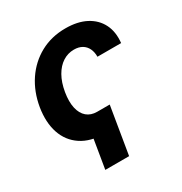

<svg xmlns="http://www.w3.org/2000/svg" viewBox="-169 -678 925 976"><g transform="rotate(-30 293.0 -190.5)"><path d="M354 -104.6 308.2 171.9H168.4L214.2 -104.6ZM259.6 10.7Q176.3 10.7 122.4 -25.1Q68.5 -60.8 47.1 -124.2Q25.8 -187.5 39.2 -270.4Q53.2 -353.9 95.9 -417.5Q138.6 -481 204.2 -516.9Q269.8 -552.7 352.1 -552.7Q422.6 -552.7 471.6 -527.2Q520.6 -501.6 543.9 -455.3Q567.2 -409 560.3 -346.2H421.5Q421.7 -373.7 411.8 -394.2Q401.9 -414.8 382.8 -426.1Q363.6 -437.5 335.4 -437.5Q299.6 -437.5 269.6 -418.2Q239.6 -399 218.6 -362.2Q197.6 -325.5 188.7 -272.9Q180 -220.2 188.5 -182.4Q197 -144.6 220.6 -124.6Q244.1 -104.6 280.4 -104.6Z"/></g></svg>

Font: Adwaita Sans
Style: Italic
Weight: 400
Italic angle: -9.39999°
Designer: Rasmus Andersson
Foundry: rsms
Version: Version 4.001;git-9221beed3